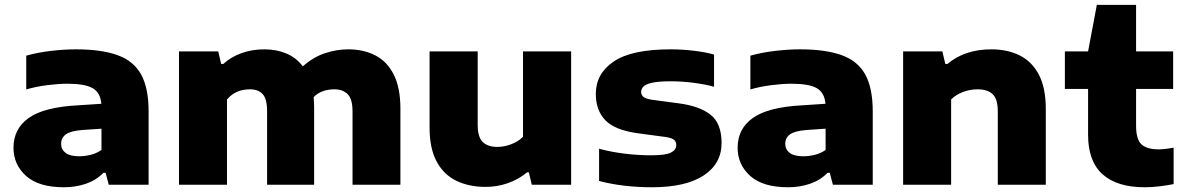

<svg xmlns="http://www.w3.org/2000/svg" viewBox="-20 -760 4876 790"><path d="M243 10.5Q139.5 10.5 87.5 -36Q35.5 -82.5 35.5 -152Q35.5 -230 98 -274.5Q160.5 -319 298.5 -326.5L397 -333Q393 -379 361.2 -397.2Q329.5 -415.5 257 -415.5Q222 -415.5 175.5 -409.8Q129 -404 88 -392V-531Q136.5 -544.5 191.2 -550.8Q246 -557 292 -557Q397 -557 463.2 -533.2Q529.5 -509.5 560.5 -453.8Q591.5 -398 591.5 -301V0H427.5L414.5 -49H405.5Q376 -18.5 333.8 -4Q291.5 10.5 243 10.5ZM231.5 -168.5Q231.5 -145 249.8 -131Q268 -117 306 -117Q329 -117 353.2 -123Q377.5 -129 397.5 -143V-230.5L317.5 -225Q269.5 -221 250.5 -206.8Q231.5 -192.5 231.5 -168.5Z M716.5 0V-548.5H878L890 -497H899Q930 -525.5 973.2 -541.2Q1016.5 -557 1068.5 -557Q1117.5 -557 1158 -540Q1198.5 -523 1226 -487Q1269.5 -525.5 1317.5 -541.2Q1365.5 -557 1412.5 -557Q1476 -557 1524.5 -532Q1573 -507 1600.2 -453Q1627.5 -399 1627.5 -312.5V0H1430.5V-301.5Q1430.5 -353 1410.2 -372.8Q1390 -392.5 1356.5 -392.5Q1302 -392.5 1270.5 -360.5Q1272.5 -339 1272.5 -315V0H1079V-301.5Q1079 -353 1060.8 -372.8Q1042.5 -392.5 1008.5 -392.5Q948.5 -392.5 914 -350.5V0Z M1978 9Q1910 9 1858 -16Q1806 -41 1776.8 -95Q1747.5 -149 1747.5 -235.5V-548.5H1945.5V-246.5Q1945.5 -195 1966.8 -175.2Q1988 -155.5 2025.5 -155.5Q2055 -155.5 2083.5 -166.5Q2112 -177.5 2132 -197V-548.5H2330V0H2168L2156 -51H2149Q2114 -22 2070 -6.5Q2026 9 1978 9Z M2662 10.5Q2603.5 10.5 2547.2 3.8Q2491 -3 2445 -15.5V-148Q2492.5 -135 2548.2 -128Q2604 -121 2659.5 -121Q2718 -121 2740.2 -132Q2762.5 -143 2762.5 -162.5Q2762.5 -177 2753.5 -184.8Q2744.5 -192.5 2717.5 -196.5L2605.5 -211.5Q2509.5 -224.5 2470.5 -265.5Q2431.5 -306.5 2431.5 -373.5Q2431.5 -457 2505.2 -507Q2579 -557 2739.5 -557Q2786.5 -557 2835 -551.2Q2883.5 -545.5 2918 -535.5V-403Q2882.5 -413 2834.8 -419.2Q2787 -425.5 2741 -425.5Q2689 -425.5 2662.8 -419.5Q2636.5 -413.5 2627.2 -403.5Q2618 -393.5 2618 -382Q2618 -370 2627 -361.8Q2636 -353.5 2663 -349.5L2775 -334.5Q2858.5 -323.5 2903.8 -287.8Q2949 -252 2949 -171.5Q2949 -86.5 2875.2 -38Q2801.5 10.5 2662 10.5Z M3222.5 10.5Q3119 10.5 3067 -36Q3015 -82.5 3015 -152Q3015 -230 3077.5 -274.5Q3140 -319 3278 -326.5L3376.5 -333Q3372.5 -379 3340.8 -397.2Q3309 -415.5 3236.5 -415.5Q3201.5 -415.5 3155 -409.8Q3108.5 -404 3067.5 -392V-531Q3116 -544.5 3170.8 -550.8Q3225.5 -557 3271.5 -557Q3376.5 -557 3442.8 -533.2Q3509 -509.5 3540 -453.8Q3571 -398 3571 -301V0H3407L3394 -49H3385Q3355.5 -18.5 3313.2 -4Q3271 10.5 3222.5 10.5ZM3211 -168.5Q3211 -145 3229.2 -131Q3247.5 -117 3285.5 -117Q3308.5 -117 3332.8 -123Q3357 -129 3377 -143V-230.5L3297 -225Q3249 -221 3230 -206.8Q3211 -192.5 3211 -168.5Z M3696 0V-548.5H3857.5L3869.5 -497H3878.5Q3949.5 -557 4059.5 -557Q4125 -557 4175.5 -532Q4226 -507 4254.5 -452.8Q4283 -398.5 4283 -312V0H4085.5V-301.5Q4085.5 -353 4064 -372.8Q4042.5 -392.5 4002.5 -392.5Q3972 -392.5 3943 -381.8Q3914 -371 3893.5 -351V0Z M4690 10.5Q4576 10.5 4516.5 -43Q4457 -96.5 4457 -205V-394H4361.5V-548.5H4457L4493 -740H4654.5V-548.5H4807V-394H4654.5V-242.5Q4654.5 -187 4676.5 -166.2Q4698.5 -145.5 4747.5 -145.5Q4772.5 -145.5 4809 -152.5V-2.5Q4784 2.5 4752 6.5Q4720 10.5 4690 10.5Z"/></svg>

Font: Encode Sans Expanded ExtraBold
Style: Regular
Weight: 800
Width: 7
Designer: Multiple Designers
Foundry: Impallari Type
Version: Version 3.000; ttfautohint (v1.8.3) -l 8 -r 50 -G 200 -x 14 